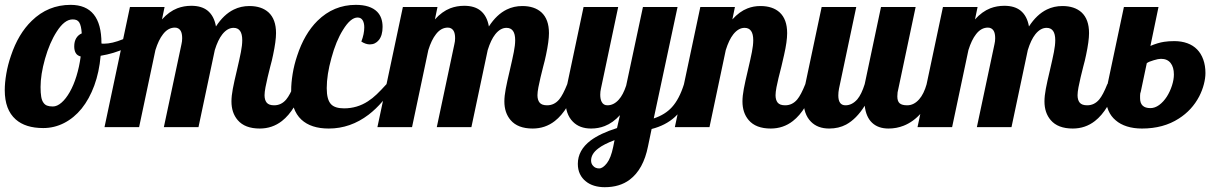

<svg xmlns="http://www.w3.org/2000/svg" viewBox="-34 -529 5077 799"><path d="M31.2 -32.2Q-14.2 -72.3 -14.2 -153.8Q-14.2 -184.6 -7.8 -221.9Q-1.5 -259.3 11.7 -297.4Q42 -388.2 98.1 -442.4Q166 -508.8 259.8 -508.8Q388.2 -508.8 388.2 -349.1V-348.1Q391.1 -347.2 393.1 -347.2H398.9Q432.1 -347.2 477.5 -365.7Q517.6 -382.3 553.2 -407.2L562 -379.9Q532.7 -349.1 486.6 -327.6Q440.4 -306.2 384.8 -296.9Q378.9 -229 358.4 -173.1Q337.9 -117.2 305.7 -77.1Q273.9 -38.1 232.9 -17.1Q191.9 3.9 146 3.9Q71.8 3.9 31.2 -32.2ZM256.3 -146Q272.5 -174.3 284.2 -212.4Q295.9 -250.5 301.8 -293.9Q287.1 -297.9 281 -308.6Q274.9 -319.3 274.9 -335.9Q274.9 -356.4 283.2 -370.1Q291.5 -383.8 306.2 -390.1Q304.2 -421.9 295.9 -435.5Q291.5 -442.4 284.9 -445.3Q278.3 -448.2 268.1 -448.2Q234.4 -448.2 202.1 -397.5Q172.4 -351.6 153.3 -284.2Q134.8 -218.3 134.8 -167Q134.8 -142.1 137.5 -126.5Q140.1 -110.8 146.5 -102.1Q152.3 -93.3 161.6 -89.6Q170.9 -85.9 186 -85.9Q203.6 -85.9 221.9 -101.8Q240.2 -117.7 256.3 -146Z M955.1 -29.3Q929.2 -59.6 929.2 -106.9Q929.2 -129.4 934.8 -159.2Q940.4 -189 951.7 -235.8Q962.9 -283.7 968.5 -312.3Q974.1 -340.8 974.1 -361.8Q974.1 -413.1 938 -413.1Q912.6 -413.1 891.1 -386.2Q873 -363.3 859.9 -320.8L792 0H647.9L721.2 -345.2Q724.1 -356.9 724.1 -370.1Q724.1 -390.1 717.8 -400.9Q709.5 -414.1 693.8 -414.1Q665.5 -414.1 644.5 -386.7Q626 -363.3 612.8 -320.8L544.9 0H400.9L506.8 -500H650.9L640.1 -448.2Q669.4 -481 704.1 -494.6Q731.4 -504.9 762.2 -504.9Q804.2 -504.9 829.1 -485.4Q856.9 -463.4 864.7 -418.9Q897 -468.8 939 -489.3Q968.8 -503.9 1003.9 -503.9Q1054.2 -503.9 1083.5 -477.5Q1114.7 -448.7 1114.7 -391.1Q1114.7 -358.4 1102.5 -300.8Q1097.7 -276.9 1090.8 -252.4Q1078.6 -205.6 1070.8 -166Q1066.9 -145.5 1066.9 -132.8Q1066.9 -112.8 1075.9 -101.8Q1085 -90.8 1106.9 -90.8Q1136.7 -90.8 1157.2 -115.2Q1172.9 -133.8 1190.9 -179.2H1232.9Q1195.8 -69.3 1139.2 -25.4Q1099.1 5.9 1046.9 5.9Q984.9 5.9 955.1 -29.3Z M1220.2 -31.2Q1177.7 -70.8 1177.7 -152.8Q1177.7 -183.6 1183.8 -221.4Q1189.9 -259.3 1202.6 -296.9Q1232.4 -388.2 1287.1 -442.4Q1354.5 -508.8 1446.8 -508.8Q1506.8 -508.8 1535.6 -480Q1558.1 -457 1558.1 -417Q1558.1 -381.8 1542.5 -362.3Q1527.8 -344.2 1504.9 -344.2Q1488.3 -344.2 1469.7 -356Q1481.9 -387.7 1481.9 -415Q1481.9 -434.1 1474.9 -445.1Q1467.8 -456.1 1454.1 -456.1Q1424.8 -456.1 1393.1 -404.3Q1364.3 -358.4 1345.2 -287.6Q1325.7 -218.3 1325.7 -162.1Q1325.7 -113.3 1344.2 -94.7Q1360.4 -78.1 1397.9 -78.1Q1452.1 -78.1 1497.1 -107.4Q1516.1 -119.6 1533.7 -136.5Q1551.3 -153.3 1574.7 -179.2H1608.9Q1561.5 -99.1 1500 -51.8Q1424.3 5.9 1334 5.9Q1260.3 5.9 1220.2 -31.2Z M2090.8 -29.3Q2064.9 -59.6 2064.9 -106.9Q2064.9 -129.4 2070.6 -159.2Q2076.2 -189 2087.4 -235.8Q2098.6 -283.7 2104.2 -312.3Q2109.9 -340.8 2109.9 -361.8Q2109.9 -413.1 2073.7 -413.1Q2048.3 -413.1 2026.9 -386.2Q2008.8 -363.3 1995.6 -320.8L1927.7 0H1783.7L1856.9 -345.2Q1859.9 -356.9 1859.9 -370.1Q1859.9 -390.1 1853.5 -400.9Q1845.2 -414.1 1829.6 -414.1Q1801.3 -414.1 1780.3 -386.7Q1761.7 -363.3 1748.5 -320.8L1680.7 0H1536.6L1642.6 -500H1786.6L1775.9 -448.2Q1805.2 -481 1839.8 -494.6Q1867.2 -504.9 1897.9 -504.9Q1939.9 -504.9 1964.8 -485.4Q1992.7 -463.4 2000.5 -418.9Q2032.7 -468.8 2074.7 -489.3Q2104.5 -503.9 2139.6 -503.9Q2189.9 -503.9 2219.2 -477.5Q2250.5 -448.7 2250.5 -391.1Q2250.5 -358.4 2238.3 -300.8Q2233.4 -276.9 2226.6 -252.4Q2214.4 -205.6 2206.5 -166Q2202.6 -145.5 2202.6 -132.8Q2202.6 -112.8 2211.7 -101.8Q2220.7 -90.8 2242.7 -90.8Q2272.5 -90.8 2293 -115.2Q2308.6 -133.8 2326.7 -179.2H2368.7Q2331.5 -69.3 2274.9 -25.4Q2234.9 5.9 2182.6 5.9Q2120.6 5.9 2090.8 -29.3Z M2403.8 225.6Q2388.2 213.4 2379.4 195.1Q2370.6 176.8 2370.6 152.8Q2370.6 96.2 2423.8 55.7Q2463.9 25.9 2533.7 3.9L2545.9 -49.8Q2516.6 -17.6 2482.4 -4.4Q2456.1 5.9 2425.8 5.9Q2377.9 5.9 2350.1 -22.5Q2318.8 -53.7 2318.8 -113.8Q2318.8 -142.1 2326.7 -179.2L2394.5 -500H2538.6L2466.8 -160.2Q2463.9 -147.9 2463.9 -134.8Q2463.9 -115.7 2470.2 -104.5Q2477.5 -90.8 2493.7 -90.8Q2520 -90.8 2541 -114.3Q2559.1 -134.3 2571.8 -172.9L2641.6 -500H2785.6L2686.5 -36.1Q2733.9 -51.8 2762.2 -83Q2793 -116.7 2812.5 -179.2H2854.5Q2827.6 -90.3 2774.4 -42Q2735.4 -6.8 2677.7 7.8L2662.6 80.1Q2643.6 175.8 2586.4 218.8Q2544.9 250 2482.4 250Q2459 250 2438.7 243.9Q2418.5 237.8 2403.8 225.6ZM2491.7 149.9Q2508.3 128.4 2517.6 83L2523.4 54.2Q2478 71.3 2455.6 88.9Q2425.8 111.3 2425.8 139.2Q2425.8 152.3 2434.1 161.1Q2443.4 171.9 2459.5 171.9Q2474.6 171.9 2491.7 149.9Z M3081.5 -29.3Q3055.7 -59.6 3055.7 -106.9Q3055.7 -129.4 3061.3 -159.2Q3066.9 -189 3078.1 -235.8Q3089.4 -283.7 3095 -312.3Q3100.6 -340.8 3100.6 -361.8Q3100.6 -413.1 3064.5 -413.1Q3039.1 -413.1 3017.6 -386.2Q2999.5 -363.3 2986.3 -320.8L2918.5 0H2774.4L2880.4 -500H3024.4L3013.7 -448.2Q3043 -481 3076.7 -494.1Q3101.6 -503.9 3130.4 -503.9Q3181.2 -503.9 3210.4 -477.5Q3241.7 -448.7 3241.7 -391.1Q3241.7 -356.4 3229 -300.8Q3225.6 -284.7 3217.8 -252.4Q3203.6 -198.2 3197.3 -166Q3193.4 -145.5 3193.4 -132.8Q3193.4 -112.8 3202.4 -101.8Q3211.4 -90.8 3233.4 -90.8Q3263.2 -90.8 3283.7 -115.2Q3299.3 -133.8 3317.4 -179.2H3359.4Q3322.3 -69.3 3265.6 -25.4Q3225.6 5.9 3173.3 5.9Q3111.3 5.9 3081.5 -29.3Z M3340.8 -22.5Q3309.6 -53.7 3309.6 -113.8Q3309.6 -142.1 3317.4 -179.2L3385.3 -500H3529.3L3457.5 -160.2Q3454.6 -145 3454.6 -131.8Q3454.6 -90.8 3484.4 -90.8Q3511.7 -90.8 3533.7 -115.7Q3551.3 -136.7 3564.5 -179.2L3632.3 -500H3776.4L3704.6 -160.2Q3700.2 -145.5 3700.2 -127.9Q3700.2 -107.4 3710 -99.1Q3719.7 -90.8 3741.2 -90.8Q3769 -90.8 3791 -115.7Q3810.5 -137.7 3822.3 -179.2H3864.3Q3837.4 -103 3799.3 -58.6Q3767.1 -22 3726.6 -5.9Q3696.8 5.9 3663.6 5.9Q3620.6 5.9 3595.2 -18.1Q3569.8 -42 3564.5 -88.9Q3530.3 -34.2 3487.3 -10.7Q3456.5 5.9 3416.5 5.9Q3368.7 5.9 3340.8 -22.5Z M4338.4 -29.3Q4312.5 -59.6 4312.5 -106.9Q4312.5 -129.4 4318.1 -159.2Q4323.7 -189 4335 -235.8Q4346.2 -283.7 4351.8 -312.3Q4357.4 -340.8 4357.4 -361.8Q4357.4 -413.1 4321.3 -413.1Q4295.9 -413.1 4274.4 -386.2Q4256.3 -363.3 4243.2 -320.8L4175.3 0H4031.2L4104.5 -345.2Q4107.4 -356.9 4107.4 -370.1Q4107.4 -390.1 4101.1 -400.9Q4092.8 -414.1 4077.1 -414.1Q4048.8 -414.1 4027.8 -386.7Q4009.3 -363.3 3996.1 -320.8L3928.2 0H3784.2L3890.1 -500H4034.2L4023.4 -448.2Q4052.7 -481 4087.4 -494.6Q4114.7 -504.9 4145.5 -504.9Q4187.5 -504.9 4212.4 -485.4Q4240.2 -463.4 4248 -418.9Q4280.3 -468.8 4322.3 -489.3Q4352.1 -503.9 4387.2 -503.9Q4437.5 -503.9 4466.8 -477.5Q4498 -448.7 4498 -391.1Q4498 -358.4 4485.8 -300.8Q4481 -276.9 4474.1 -252.4Q4461.9 -205.6 4454.1 -166Q4450.2 -145.5 4450.2 -132.8Q4450.2 -112.8 4459.2 -101.8Q4468.3 -90.8 4490.2 -90.8Q4520 -90.8 4540.5 -115.2Q4556.2 -133.8 4574.2 -179.2H4616.2Q4579.1 -69.3 4522.5 -25.4Q4482.4 5.9 4430.2 5.9Q4368.2 5.9 4338.4 -29.3Z M4608.9 -28.3Q4589.4 -44.4 4578.9 -68.4Q4568.4 -92.3 4568.4 -122.1Q4568.4 -154.8 4575.2 -179.2L4643.1 -500H4787.1L4753.4 -337.9Q4784.7 -351.1 4810.5 -355Q4829.1 -357.9 4853 -357.9Q4882.8 -357.9 4907 -349.1Q4931.2 -340.3 4947.8 -323.2Q4964.4 -306.2 4973.4 -281Q4982.4 -255.9 4982.4 -225.1Q4982.4 -203.6 4975.8 -178.2Q4969.2 -152.8 4956.5 -127.9Q4926.3 -70.3 4871.6 -35.6Q4807.6 5.9 4718.3 5.9Q4683.6 5.9 4655.8 -2.9Q4627.9 -11.7 4608.9 -28.3ZM4821.8 -127Q4835 -147.9 4843 -172.6Q4851.1 -197.3 4851.1 -219.2Q4851.1 -249.5 4837.4 -266.8Q4823.7 -284.2 4797.4 -284.2Q4786.1 -284.2 4767.1 -278.3Q4746.6 -272.5 4738.3 -266.1L4713.4 -147.9Q4710.4 -141.1 4710.4 -131.1Q4710.4 -121.1 4710.4 -120.1Q4710.4 -79.1 4753.4 -79.1Q4772 -79.1 4789.8 -92Q4807.6 -105 4821.8 -127Z"/></svg>

Font: Pattaya
Style: Regular
Weight: 400
Designer: Pablo Impallari / Thai characters Designed by Thanarat Vachiruckul and Suppakit Chalermlarp
Foundry: Pablo Impallari
Version: Version 2.001